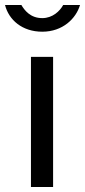

<svg xmlns="http://www.w3.org/2000/svg" viewBox="-40 -743 338 763"><path d="M278 -723H211C198 -699 169 -671 128 -671C80 -671 57 -703 45 -723H-20C-5 -664 48 -617 128 -617C209 -617 262 -669 278 -723ZM171 -517H83V0H171Z"/></svg>

Font: United Sans
Style: Regular
Weight: 400
Designer: Pablo Impallari, Rodrigo Fuenzalida (Modified by Dan O. Williams)
Version: Version 1.000;PS 001.000;hotconv 1.0.88;makeotf.lib2.5.64775